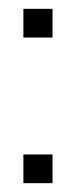

<svg xmlns="http://www.w3.org/2000/svg" viewBox="-20 -415 172 435"><path d="M33 0V-65H99V0ZM33 -330V-395H99V-330Z"/></svg>

Font: Rokkitt SemiBold Light
Style: Regular
Weight: 300
Version: Version 3.103